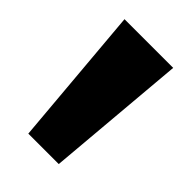

<svg xmlns="http://www.w3.org/2000/svg" viewBox="-133 -866 513 513"><g transform="rotate(45 124.0 -609.0)"><path d="M66.5 -410 32 -808H216L181.5 -410Z"/></g></svg>

Font: Encode Sans ExtraBold
Style: Regular
Weight: 800
Designer: Multiple Designers
Foundry: Impallari Type
Version: Version 2.000